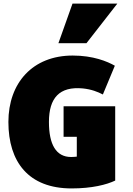

<svg xmlns="http://www.w3.org/2000/svg" viewBox="-20 -1029 742 1075"><path d="M27 -346C27 -123 139 26 381 26C495 26 577 5 625 -18V-434H336V-263H410V-152C408 -151 381 -150 378 -150C294 -150 254 -220 254 -346C254 -481 313 -546 443 -534C492 -529 527 -515 556 -500L623 -661C581 -685 502 -718 387 -718C163 -718 27 -565 27 -346ZM464 -787 637 -1009H386L307 -787Z"/></svg>

Font: Repo ExtraBlack
Style: Regular
Weight: 400
Designer: Stefan Peev
Foundry: Context Ltd
Version: Version 001.502